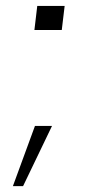

<svg xmlns="http://www.w3.org/2000/svg" viewBox="-20 -509 309 654"><path d="M97.2 -406.7 106.9 -488.8H200.2L190.4 -406.7ZM23.9 125 99.1 -80.1H157.2L58.6 125Z"/></svg>

Font: Muli
Style: ExtraLightItalic
Weight: 200
Italic angle: -7°
Designer: Vernon Adams
Foundry: newtypography
Version: Version 2.0; ttfautohint (v1.00rc1.2-2d82) -l 8 -r 50 -G 200